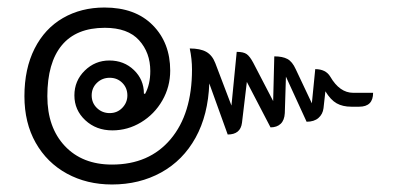

<svg xmlns="http://www.w3.org/2000/svg" viewBox="-20 -551 1058 511"><path d="M45 -295Q45 -368 72 -421.5Q99 -475 147.5 -503Q196 -531 258 -531Q340 -531 386.5 -484Q433 -437 433 -363Q433 -320 412 -283.5Q391 -247 355.5 -225.5Q320 -204 279 -204Q236 -204 207 -231Q178 -258 178 -297Q178 -336 205.5 -363Q233 -390 271 -390Q310 -390 336.5 -364.5Q363 -339 363 -302L366 -301Q380 -326 380 -362Q380 -411 350 -444Q320 -477 259 -477Q183 -477 144.5 -430.5Q106 -384 106 -295Q106 -212 152.5 -162.5Q199 -113 278 -113Q377 -113 434 -180.5Q491 -248 491 -366Q491 -394 485 -422Q513 -422 529 -413Q545 -404 553 -383L596 -270L610 -413Q628 -413 636.5 -407Q645 -401 654 -384L707 -282L710 -401Q732 -401 745 -394Q758 -387 767 -367L810 -276L819 -367Q847 -367 859 -347Q884 -304 920 -304H973Q973 -267 936 -267H915Q892 -267 876 -276Q860 -285 846 -308L841 -263Q839 -247 827.5 -237Q816 -227 796 -227L741 -347L738 -250Q737 -231 727 -221.5Q717 -212 700 -212L637 -333L624 -224Q620 -193 586 -193L537 -329Q534 -245 500.5 -184.5Q467 -124 409 -92Q351 -60 278 -60Q211 -60 158 -89Q105 -118 75 -171Q45 -224 45 -295ZM319 -297Q319 -317 305.5 -330.5Q292 -344 272 -344Q252 -344 238 -330.5Q224 -317 224 -297Q224 -277 238 -263.5Q252 -250 272 -250Q292 -250 305.5 -264Q319 -278 319 -297Z"/></svg>

Font: K2D ExtraLight
Style: Regular
Weight: 275
Designer: Katatrad Aksorn Co.,Ltd.
Foundry: Cadson Demak Co.,Ltd.
Version: Version 1.000; ttfautohint (v1.6)